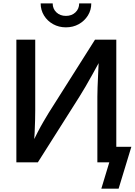

<svg xmlns="http://www.w3.org/2000/svg" viewBox="-20 -963 799 1139"><path d="M669.9 0H557.6V-389.2Q557.6 -410.2 558.8 -445.6Q560.1 -481 562.3 -527.3Q564.5 -573.7 566.9 -627.9L584 -623Q552.2 -564.9 529.1 -522.9Q505.9 -481 487.3 -449.2Q468.8 -417.5 450.7 -388.7L204.6 0H77.1V-727.5H189V-309.1Q189 -286.1 188.2 -251Q187.5 -215.8 185.5 -175.8Q183.6 -135.7 179.7 -97.2L166.5 -102.5Q185.1 -143.1 203.6 -179Q222.2 -214.8 239.3 -243.9Q256.3 -272.9 268.6 -293L543.5 -727.5H669.9ZM371.1 -800.8Q329.1 -800.8 295.2 -819.6Q261.2 -838.4 241.2 -870.8Q221.2 -903.3 221.2 -942.9H292.5Q292.5 -910.6 314.7 -889.6Q336.9 -868.7 371.1 -868.7Q405.3 -868.7 427.5 -889.6Q449.7 -910.6 449.7 -942.9H521.5Q521.5 -903.3 501.5 -871.1Q481.4 -838.9 447.5 -819.8Q413.6 -800.8 371.1 -800.8ZM581.1 156.2 628.4 0H593.8V-92.3H759.3L683.6 156.2Z"/></svg>

Font: Inter 18pt Medium
Style: Regular
Weight: 500
Designer: Rasmus Andersson
Foundry: rsms
Version: Version 4.001;git-66647c0bb